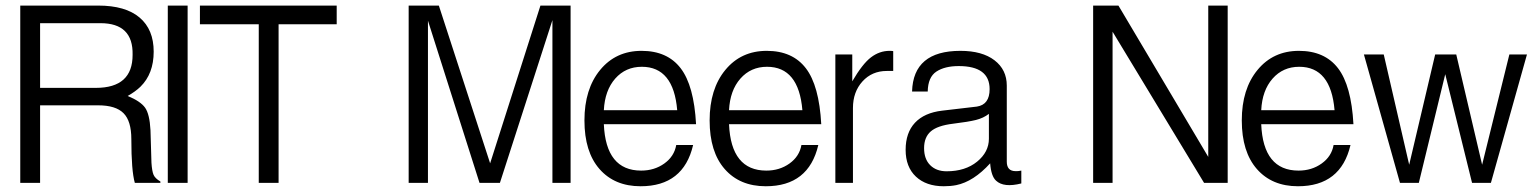

<svg xmlns="http://www.w3.org/2000/svg" viewBox="-20 -645 5356 671"><path d="M331.1 -564H120.1V-337.9H314.9Q443.8 -337.9 443.4 -453.6Q445.8 -564 331.1 -564ZM451.2 -5.9Q439 -48.3 439 -158.7Q439 -222.2 411.6 -249.5Q384.3 -276.9 323.2 -276.9H120.1V-5.9H50.8V-625.5H323.2Q418.5 -625.5 467.8 -583.7Q517.1 -542 517.1 -464.6Q517.1 -387.2 470.7 -341.8Q453.6 -325.2 426.3 -309.6Q471.2 -291 487.1 -268.6Q502.9 -246.1 505.9 -190.4L509.3 -76.2Q511.2 -46.9 516.6 -34.2Q522 -21.5 540.5 -10.7V-5.9Z M566.4 -5.9V-625.5H635.7V-5.9Z M953.6 -560.1V-5.9H884.3V-560.1H678.7V-625.5H1156.7V-560.1Z M1910.6 -5.9V-574.7L1727.1 -5.9H1655.8L1475.6 -572.8V-5.9H1408.2V-625.5H1513.7L1692.9 -74.2L1868.7 -625.5H1974.1V-5.9Z M2346.7 -259.8Q2334 -411.6 2223.1 -411.6Q2166.5 -411.6 2130.1 -370.4Q2093.8 -329.1 2090.3 -259.8ZM2402.3 -138.2Q2368.7 5.9 2218.8 5.9Q2127.9 5.9 2075.2 -54.2Q2022.5 -114.3 2022.5 -224.1Q2022.5 -334 2077.4 -400.6Q2132.3 -467.3 2222.2 -467.3Q2312 -467.3 2358.6 -406.7Q2405.3 -346.2 2412.6 -210.9H2090.3Q2097.2 -48.8 2220.7 -48.8Q2267.1 -48.8 2301.8 -73.7Q2336.4 -98.6 2343.3 -138.2Z M2784.2 -259.8Q2771.5 -411.6 2660.6 -411.6Q2604 -411.6 2567.6 -370.4Q2531.2 -329.1 2527.8 -259.8ZM2839.8 -138.2Q2806.2 5.9 2656.2 5.9Q2565.4 5.9 2512.7 -54.2Q2460 -114.3 2460 -224.1Q2460 -334 2514.9 -400.6Q2569.8 -467.3 2659.7 -467.3Q2749.5 -467.3 2796.1 -406.7Q2842.8 -346.2 2850.1 -210.9H2527.8Q2534.7 -48.8 2658.2 -48.8Q2704.6 -48.8 2739.3 -73.7Q2773.9 -98.6 2780.8 -138.2Z M3079.1 -397Q3027.3 -397 2994.1 -360.4Q2960.9 -323.7 2960.9 -267.6V-5.9H2899.4V-454.6H2958.5V-360.8Q2994.1 -421.9 3023.9 -444.6Q3053.7 -467.3 3088.9 -467.3Q3098.1 -467.3 3101.6 -466.3V-397Z M3436 -247.1Q3417 -232.4 3390.9 -225.8Q3364.7 -219.2 3310.5 -212.6Q3256.3 -206.1 3232.9 -185.8Q3209.5 -165.5 3209.5 -127.2Q3209.5 -88.9 3231 -67.6Q3252.4 -46.4 3288.1 -46.4Q3353.5 -46.4 3394.8 -80.1Q3436 -113.8 3436 -160.2ZM3549.3 -3.9Q3487.8 11.7 3460.9 -13.7Q3443.8 -29.3 3440.4 -74.2Q3382.3 -10.3 3321.8 2Q3302.2 5.9 3278.3 5.9Q3216.8 5.9 3180.9 -27.8Q3145 -61.5 3145 -121.3Q3145 -181.2 3177.7 -216.1Q3210.4 -251 3272.9 -258.3L3394 -272.5Q3438.5 -279.3 3438.5 -333.5Q3438.5 -414.1 3330.6 -414.1Q3281.7 -414.1 3252.4 -394.8Q3223.1 -375.5 3222.2 -325.2H3167.5Q3171.4 -467.3 3336.4 -467.3Q3412.6 -467.3 3455.6 -434.3Q3498.5 -401.4 3498.5 -345.7V-80.1Q3498.5 -46.9 3529.3 -46.9Q3529.3 -46.9 3534.2 -46.9Q3539.1 -46.9 3549.3 -48.8Z M4188 -5.9 3868.2 -534.2V-5.9H3800.3V-625.5H3888.7L4202.6 -96.7V-625.5H4270.5V-5.9Z M4644 -259.8Q4631.3 -411.6 4520.5 -411.6Q4463.9 -411.6 4427.5 -370.4Q4391.1 -329.1 4387.7 -259.8ZM4699.7 -138.2Q4666 5.9 4516.1 5.9Q4425.3 5.9 4372.6 -54.2Q4319.8 -114.3 4319.8 -224.1Q4319.8 -334 4374.8 -400.6Q4429.7 -467.3 4519.5 -467.3Q4609.4 -467.3 4656 -406.7Q4702.6 -346.2 4710 -210.9H4387.7Q4394.5 -48.8 4518.1 -48.8Q4564.5 -48.8 4599.1 -73.7Q4633.8 -98.6 4640.6 -138.2Z M5190.4 -5.9H5124.5L5030.8 -385.7L4938.5 -5.9H4872.6L4746.6 -454.6H4815.9L4904.8 -69.3L4995.6 -454.6H5069.3L5159.7 -69.3L5254.9 -454.6H5316.4Z"/></svg>

Font: RIT Meera New
Style: Regular
Weight: 400
Designer: Hussain K H
Foundry: RIT
Version: 1.6.2